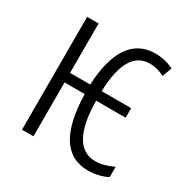

<svg xmlns="http://www.w3.org/2000/svg" viewBox="-132 -658 766 784"><g transform="rotate(30 251.5 -266.0)"><path d="M383 10C414 10 452 1 473 -12V-60C445 -47 418 -38 388 -38C313 -38 270 -108 269 -254H408V-299H269C273 -430 311 -495 385 -495C409 -495 436 -487 453 -477L470 -522C443 -535 414 -542 383 -542C276 -542 222 -454 215 -299H120V-532H66V0H120V-254H215C219 -84 270 10 383 10Z"/></g></svg>

Font: Noto Sans Display Condensed Light
Style: Regular
Weight: 300
Width: 3
Designer: Monotype Design Team
Foundry: Monotype Imaging Inc.
Version: Version 1.900